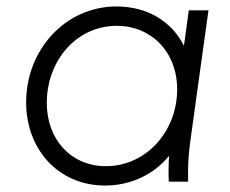

<svg xmlns="http://www.w3.org/2000/svg" viewBox="-20 -563 712 595"><path d="M306 12C384 12 457 -22 504 -80C502 -52 502 -28 503 0H563C562 -41 563 -73 569 -120L626 -531H565L550 -421C513 -496 437 -543 341 -543C182 -543 61 -408 61 -246C61 -100 161 12 306 12ZM125 -244C125 -374 216 -483 342 -483C448 -483 529 -403 529 -286C529 -157 434 -48 308 -48C200 -48 125 -131 125 -244Z"/></svg>

Font: Mluvka Light
Style: Italic
Weight: 300
Italic angle: -8°
Designer: Modified by Jiří Krblich, Original typeface by Gumpita Rahayu
Foundry: Gumpita Rahayu & Jiří Krblich
Version: Version 2.000;Glyphs 3.1.1 (3134)